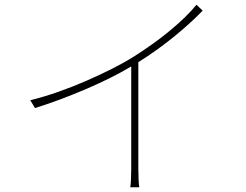

<svg xmlns="http://www.w3.org/2000/svg" viewBox="-20 -775 1040 812"><path d="M837 -730Q814 -706 784 -678.5Q754 -651 718.5 -622Q683 -593 644 -565Q605 -537 565 -512V-65Q565 -42 566 -18Q567 6 569 17H531Q533 6 534 -18Q535 -42 535 -65V-494Q495 -470 447 -446Q399 -422 346.5 -399.5Q294 -377 238.5 -356Q183 -335 128 -318L108 -351Q168 -366 229 -387.5Q290 -409 347 -434Q404 -459 455.5 -485Q507 -511 548 -537Q586 -561 624.5 -588.5Q663 -616 697.5 -644.5Q732 -673 761 -701Q790 -729 811 -755Z"/></svg>

Font: SpoqaHanSans
Style: Thin
Weight: 250
Designer: [Spoqa Han Sans] Dong-huui Kim \uAE40 \uB3D9 \uD718   [Noto Sans] Ryoko NISHIZUKA \u897F \u585A \u6DBC \u5B50  (kana & i
Foundry: Spoqa (http://bi.spoqa.com)
Version: Version 1.004;PS 1.004;hotconv 1.0.82;makeotf.lib2.5.63406